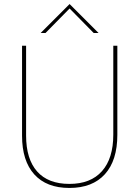

<svg xmlns="http://www.w3.org/2000/svg" viewBox="-20 -923 689 949"><path d="M89 -252V-697H109V-253Q109 -137 163.5 -75.5Q218 -14 323 -14Q428 -14 484 -77Q540 -140 540 -258V-697H560V-257Q560 -130 498.5 -62Q437 6 323 6Q210 6 149.5 -61Q89 -128 89 -252ZM324 -903 467 -760H443L324 -881L205 -760H181Z"/></svg>

Font: Hanken Grotesk Thin
Style: Regular
Weight: 100
Designer: Alfredo Marco Pradil
Foundry: Hanken Design Co.
Version: Version 3.014